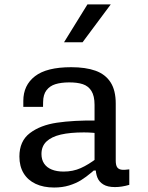

<svg xmlns="http://www.w3.org/2000/svg" viewBox="-20 -826 660 858"><path d="M497.2 -363.2V-108.5Q497.2 -89.5 502.7 -80Q508.2 -70.5 521.1 -68Q534 -65.5 557.8 -69.2V0Q524 10 493.8 10Q460.8 10 441.8 -1.7Q422.8 -13.3 415.2 -32.6Q407.5 -51.8 407.5 -77.8L402.5 -86.7V-357.5Q402.5 -397.3 388.6 -419.5Q374.7 -441.7 350 -449.8Q325.3 -458 288.2 -457.8Q252.5 -457.5 227.5 -449.8Q202.5 -442 187.8 -422.8Q173 -403.5 172.7 -370.7L172.3 -348.5H84.2V-375.3Q84.2 -445 136.2 -485.3Q188.2 -525.7 298 -525.7Q363.2 -525.7 407 -509.9Q450.8 -494.2 474 -458.3Q497.2 -422.5 497.2 -363.2ZM355.2 -234.3Q293.8 -234.3 252 -224.7Q210.2 -215 187.8 -193.8Q165.3 -172.5 165.3 -137.8Q165.3 -112.7 177.1 -95.1Q188.8 -77.5 211.1 -68.4Q233.3 -59.3 264.3 -59.3Q306 -59.3 340.8 -74.8Q375.7 -90.3 415 -120.5L417.5 -64H398.8L390 -56.2Q364.5 -34.7 341.8 -20.6Q319 -6.5 288.7 2.8Q258.3 12 221.8 12Q174.3 12 139.3 -4.4Q104.3 -20.8 85.5 -51.9Q66.7 -83 66.7 -126.5Q66.7 -195.5 113.5 -231.1Q160.3 -266.7 234.5 -277.7Q308.7 -288.7 413.8 -287.5L439.3 -227.8Q417.3 -230.8 396.2 -232.6Q375.2 -234.3 355.2 -234.3ZM349 -637.2 474.8 -806.2H370.7L266.2 -637.2Z"/></svg>

Font: Monaspace Neon Var
Style: Regular
Weight: 400
Designer: Riley Cran and the Lettermatic Team
Version: Version 1.000 (Monaspace Neon Var)